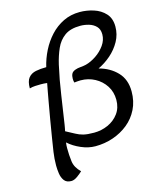

<svg xmlns="http://www.w3.org/2000/svg" viewBox="-139 -886 936 1158"><g transform="rotate(-15 329.0 -307.0)"><path d="M231.9 136.7Q219.7 148.9 199 163.8Q178.2 178.7 160.6 178.7Q130.4 178.7 116.5 159.7Q102.5 140.6 98.9 113.8Q95.2 86.9 95.2 64.5Q95.2 22.5 101.3 -18.8Q107.4 -60.1 114.3 -101.6Q132.3 -212.9 152.3 -324.2Q157.2 -350.6 161.9 -377.2Q166.5 -403.8 171.9 -430.2Q162.1 -431.6 152.1 -432.1Q142.1 -432.6 132.3 -432.6Q114.7 -432.6 97.2 -431.6Q79.6 -430.7 62.5 -425.8Q62.5 -470.7 79.6 -491.5Q96.7 -512.2 126 -518.1Q155.3 -523.9 191.4 -523.9Q203.1 -574.7 227.3 -622.8Q251.5 -670.9 286.9 -709.2Q322.3 -747.6 368.7 -770.3Q415 -793 471.7 -793Q515.6 -793 558.3 -779.3Q601.1 -765.6 629.4 -734.9Q657.7 -704.1 657.7 -652.8Q657.7 -604 634.3 -561.5Q610.8 -519 573.5 -486.6Q536.1 -454.1 494.1 -434.6Q563 -416.5 606.9 -370.4Q650.9 -324.2 650.9 -249.5Q650.9 -188 626.7 -139.2Q602.5 -90.3 560.8 -56.4Q519 -22.5 466.1 -4.4Q413.1 13.7 355.5 13.7Q312 13.7 266.6 -5.9Q221.2 -25.4 189 -54.7Q186.5 -36.1 186.5 -20Q186.5 24.4 191.7 64Q196.8 103.5 231.9 136.7ZM368.7 -67.4Q414.6 -67.4 455.8 -85.9Q497.1 -104.5 522.9 -139.6Q548.8 -174.8 548.8 -224.1Q548.8 -273.9 524.2 -312Q499.5 -350.1 459 -371.8Q418.5 -393.6 370.1 -393.6Q360.4 -393.6 350.6 -392.6Q340.8 -391.6 331.1 -390.6Q327.6 -401.4 327.6 -415Q327.6 -433.1 333.7 -445.3Q339.8 -457.5 357.4 -463.9Q373 -469.7 391.1 -470.9Q409.2 -472.2 425.8 -476.1Q458 -484.4 491.2 -506.6Q524.4 -528.8 546.9 -560.5Q569.3 -592.3 569.3 -627.9Q569.3 -659.7 551.5 -678Q533.7 -696.3 507.1 -704.1Q480.5 -711.9 454.1 -711.9Q392.1 -711.9 356 -685.8Q319.8 -659.7 300.3 -615.7Q280.8 -571.8 268.6 -519Q248.5 -429.7 235.6 -340.1Q222.7 -250.5 208.5 -160.2Q207 -150.4 205.1 -140.6Q203.1 -130.9 201.2 -121.1Q234.9 -103.5 256.3 -91.6Q277.8 -79.6 302.2 -73.5Q326.7 -67.4 368.7 -67.4Z"/></g></svg>

Font: Lumanosimo
Style: Regular
Weight: 400
Designer: The DocRepair Project, Eduardo Rodriguez Tunni
Foundry: Google
Version: Version 1.010